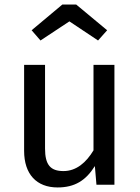

<svg xmlns="http://www.w3.org/2000/svg" viewBox="-20 -812 615 844"><path d="M86 -527V-149C86 -46 141 12 233 12C308 12 357 -18 397 -82L404 0H483V-527H391V-151C359 -98 316 -60 259 -60C202 -60 178 -87 178 -159V-527ZM158 -634 285 -718 411 -634 451 -679 315 -792H254L119 -679Z"/></svg>

Font: FiraGO Unicode
Style: Regular
Weight: 400
Designer: bBox Type
Foundry: bBox Type GmbH
Version: Version 1.001;PS 001.001;hotconv 1.0.88;makeotf.lib2.5.64775